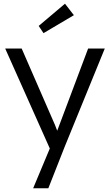

<svg xmlns="http://www.w3.org/2000/svg" viewBox="-20 -787 594 1037"><path d="M159 230 249 15 8 -525H97L277 -112Q281 -103 289 -81Q291 -87 296 -99.5Q301 -112 303 -118L456 -525H546L330 4L241 230ZM189 -647 331 -767 379 -705 215 -608Z"/></svg>

Font: Easer Grotesk Light
Style: Regular
Weight: 300
Designer: Boardeaser, Bonnie Shaver-Troup, Thomas Jockin
Foundry: Lexend
Version: Version 1.008;Glyphs 3.1.2 (3151)